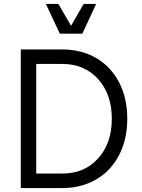

<svg xmlns="http://www.w3.org/2000/svg" viewBox="-20 -950 718 970"><path d="M85 0V-700.2H294.9Q391.6 -700.2 466.3 -656.5Q541 -612.8 582 -533.2Q623 -453.6 623 -350.1Q623 -246.6 582 -167Q541 -87.4 466.3 -43.7Q391.6 0 294.9 0ZM294.9 -73.2Q406.7 -73.2 475.8 -149.9Q544.9 -226.6 544.9 -350.1Q544.9 -473.6 475.8 -550.3Q406.7 -627 294.9 -627H163.1V-73.2ZM282.2 -779.8 211.9 -930.2H274.9L338.9 -819.8L402.8 -930.2H465.8L396 -779.8Z"/></svg>

Font: Uncut Sans
Style: Regular
Weight: 400
Designer: Kasper Nordkvist
Foundry: UNCUT.wtf
Version: Version 1.304;Glyphs 3.2 (3246)